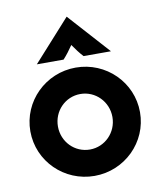

<svg xmlns="http://www.w3.org/2000/svg" viewBox="-76 -702 652 776"><g transform="rotate(-10 250.0 -313.5)"><path d="M97.9 -470.8H207.6C222.9 -487.5 234.7 -503.5 248.6 -523.6C262.5 -503.5 274.3 -487.5 289.6 -470.8H402.1L250 -639.6ZM250 13.9C374.3 13.9 475 -85.4 475 -208.3C475 -331.2 374.3 -430.6 250 -430.6C125.7 -430.6 25 -331.2 25 -208.3C25 -85.4 125.7 13.9 250 13.9ZM250 -94.4C187.5 -94.4 138.2 -145.1 138.2 -208.3C138.2 -271.5 187.5 -322.2 250 -322.2C311.8 -322.2 361.8 -271.5 361.8 -208.3C361.8 -145.1 311.8 -94.4 250 -94.4Z"/></g></svg>

Font: Afacad
Style: Bold
Weight: 700
Designer: Kristian Moeller
Foundry: Dicotype
Version: Version 1.000